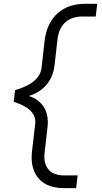

<svg xmlns="http://www.w3.org/2000/svg" viewBox="-20 -802 528 997"><path d="M58.1 -333.5Q83 -341.3 106.7 -351.3Q130.4 -361.3 149.2 -375.2Q168 -389.2 180.4 -407.5Q192.9 -425.8 195.8 -450.7L211.4 -588.4Q217.3 -638.2 235.4 -674.6Q253.4 -710.9 281.2 -734.9Q309.1 -758.8 344.5 -770.5Q379.9 -782.2 420.4 -782.2H484.9L477.1 -716.3H407.7Q382.3 -716.3 360.4 -709.5Q338.4 -702.6 321.3 -688Q304.2 -673.3 293 -650.6Q281.7 -627.9 278.3 -595.7L263.2 -462.4Q259.8 -434.1 249.8 -409.2Q239.7 -384.3 222.9 -363.8Q206.1 -343.3 182.6 -327.9Q159.2 -312.5 129.9 -303.7Q157.2 -294.9 177 -279.5Q196.8 -264.2 209 -243.7Q221.2 -223.1 225.6 -198.2Q230 -173.3 227.1 -145L211.9 -11.7Q208 20.5 214.1 43.2Q220.2 65.9 233.9 80.6Q247.6 95.2 268.1 102.1Q288.6 108.9 314 108.9H383.3L375.5 174.8H311Q270.5 174.8 237.8 163.1Q205.1 151.4 182.9 127.4Q160.6 103.5 150.6 67.1Q140.6 30.8 146.5 -19L162.6 -156.7Q165.5 -181.6 157.2 -200Q148.9 -218.3 133.1 -232.2Q117.2 -246.1 95.9 -255.9Q74.7 -265.6 51.3 -273.9Z"/></svg>

Font: Proza Libre
Style: Italic
Weight: 400
Designer: Jasper de Waard
Foundry: Jasper de Waard
Version: Version 1.000; ttfautohint (v1.4.1.8-43bc)